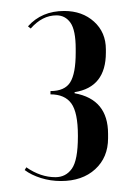

<svg xmlns="http://www.w3.org/2000/svg" viewBox="-20 -725 242 350"><path d="M31 -677Q56 -705 97 -705Q130 -705 151.5 -685.5Q173 -666 173 -635V-629Q173 -566 116 -557V-555Q177 -544 177 -481V-473Q177 -438 153.5 -416.5Q130 -395 91 -395Q72 -395 54.5 -400.5Q37 -406 25 -415L28 -420Q54 -402 81 -402Q100 -402 111 -417.5Q122 -433 122 -476V-478Q122 -520 110 -536.5Q98 -553 72 -553V-559Q98 -559 108 -575Q118 -591 118 -629V-636Q118 -670 108.5 -683.5Q99 -697 83 -697Q57 -697 36 -673Z"/></svg>

Font: Moniqa Black Display
Style: Regular
Weight: 900
Designer: Rajesh Rajput
Foundry: Rajesh Rajput
Version: Version 1.000